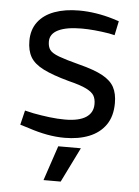

<svg xmlns="http://www.w3.org/2000/svg" viewBox="-51 -546 555 769"><g transform="rotate(5 226.5 -161.5)"><path d="M222 7Q188 7 152 0.5Q116 -6 77 -19L41 -30L55 -88L90 -80Q122 -74 154.5 -70Q187 -66 217 -66Q273 -66 301.5 -84.5Q330 -103 330 -138Q330 -158 322.5 -171.5Q315 -185 291.5 -197Q268 -209 219 -221Q153 -239 115.5 -258Q78 -277 63 -303Q48 -329 48 -368Q48 -413 71.5 -444Q95 -475 137.5 -490.5Q180 -506 236 -506Q270 -506 305 -500.5Q340 -495 373 -485L398 -477L386 -420L363 -425Q332 -430 304.5 -432.5Q277 -435 253 -435Q192 -435 159 -419Q126 -403 126 -372Q126 -351 135 -338.5Q144 -326 172 -315.5Q200 -305 254 -291Q317 -275 350.5 -256.5Q384 -238 397.5 -212.5Q411 -187 411 -149Q411 -96 387 -61.5Q363 -27 320.5 -10Q278 7 222 7ZM153 183 200 43H291L222 183Z"/></g></svg>

Font: REM Light
Style: Regular
Weight: 300
Designer: Octavio Pardo
Foundry: Ashler Design
Version: Version 1.005;gftools[0.9.28]